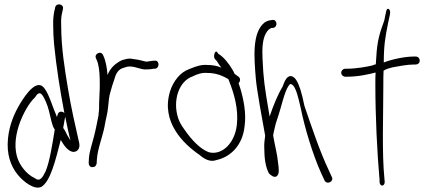

<svg xmlns="http://www.w3.org/2000/svg" viewBox="-20 -760 1939 866"><path d="M16 -135C9 -65 28 -11 60 28C88 62 135 97 166 83C208 59 231 -40 254 -129C265 -109 288 -73 314 -75C333 -77 342 -95 337 -116C320 -191 301 -273 287 -358C272 -447 256 -546 256 -644C255 -666 256 -684 259 -697L264 -720C269 -743 233 -748 229 -727L224 -705C221 -688 219 -668 220 -643C220 -620 221 -592 224 -560C234 -457 252 -347 270 -252C270 -251 270 -250 271 -249C268 -253 264 -255 260 -256C243 -259 240 -245 237 -232C216 -280 202 -334 180 -362C147 -407 97 -336 71 -293C45 -250 22 -197 16 -135ZM56 -56C42 -108 54 -165 70 -208C86 -250 111 -296 138 -321C147 -337 159 -347 170 -332C181 -318 195 -285 201 -259L212 -213C215 -201 219 -186 227 -176C216 -108 204 -31 186 12C172 41 160 62 136 43C101 27 67 -14 56 -56ZM265 -183 274 -234C282 -196 289 -160 298 -126C293 -134 288 -142 283 -151C278 -162 272 -174 265 -183Z M380 -25C380 -15 386 -6 396 -6C408 -6 414 -12 416 -23L417 -42C421 -91 441 -138 451 -187C456 -219 466 -251 468 -281C470 -303 472 -327 478 -345L486 -373L496 -403C504 -433 516 -448 537 -454L547 -457C580 -469 613 -443 643 -447C652 -447 666 -448 673 -450H680C702 -454 699 -491 676 -486H670C660 -484 652 -484 642 -482C638 -482 634 -483 630 -484L614 -488C607 -490 600 -491 593 -492L573 -495C559 -498 543 -492 531 -489L519 -483C496 -469 478 -453 465 -422C462 -457 457 -487 445 -511C436 -534 403 -517 413 -497C416 -488 419 -485 422 -473C429 -446 430 -413 430 -379C430 -365 430 -352 429 -341C429 -322 427 -308 427 -292V-274C427 -266 426 -257 425 -249C424 -247 424 -245 425 -243C418 -209 412 -174 403 -141C395 -109 383 -76 381 -45Z M747 -348C705 -211 806 -112 879 -62C900 -44 927 -27 956 -38C1023 -53 1074 -107 1083 -189C1092 -249 1078 -314 1064 -361L1056 -385C1064 -393 1066 -406 1056 -414L1038 -427C1035 -435 1031 -442 1027 -448C1012 -474 987 -505 965 -517L960 -524C951 -538 940 -507 949 -494L956 -487C961 -482 968 -466 979 -455C956 -464 937 -467 915 -467C889 -469 866 -462 835 -449C793 -435 761 -393 747 -348ZM784 -226C757 -306 787 -394 848 -415C869 -426 892 -433 914 -431C944 -431 973 -425 1010 -403L1014 -393C1035 -339 1057 -269 1048 -194C1037 -108 976 -57 920 -74C883 -89 846 -126 811 -177C800 -192 790 -208 784 -226Z M1134 -404C1138 -355 1164 -214 1176 -148C1173 -128 1171 -109 1172 -91C1172 -47 1178 -5 1193 22C1199 28 1216 44 1228 35C1241 25 1238 2 1234 -27C1231 -63 1219 -107 1212 -149C1213 -152 1213 -154 1213 -156L1219 -183C1222 -197 1226 -211 1231 -225C1250 -279 1262 -346 1283 -375C1286 -379 1288 -381 1292 -381C1305 -377 1313 -359 1320 -337C1325 -320 1331 -298 1337 -270C1355 -181 1391 -62 1429 22L1444 54C1454 75 1487 59 1477 39L1462 6C1422 -78 1383 -195 1353 -283C1347 -313 1341 -337 1335 -356C1324 -388 1313 -414 1292 -417C1273 -417 1264 -395 1254 -368C1233 -334 1212 -282 1197 -237C1197 -236 1197 -236 1196 -235L1193 -253C1174 -365 1168 -402 1164 -498C1162 -541 1164 -582 1179 -609C1188 -625 1193 -628 1204 -634H1212C1235 -639 1230 -674 1208 -670C1195 -668 1186 -667 1174 -659C1116 -614 1126 -500 1134 -404Z M1519 -432C1519 -422 1528 -414 1537 -414H1545C1599 -414 1647 -426 1674 -433C1673 -416 1673 -399 1673 -380C1673 -235 1681 -71 1692 52V62C1695 86 1718 79 1715 57L1714 47C1702 -74 1709 -237 1709 -380C1709 -401 1709 -422 1710 -441C1721 -449 1735 -452 1749 -456C1775 -461 1818 -469 1846 -469H1855C1865 -469 1873 -476 1873 -486C1873 -497 1866 -505 1855 -505H1846C1799 -505 1733 -488 1711 -478C1711 -556 1718 -594 1730 -654L1739 -696C1744 -719 1726 -730 1722 -710L1713 -667C1692 -609 1681 -576 1677 -499C1676 -490 1676 -480 1675 -470C1669 -469 1665 -467 1660 -465C1637 -459 1586 -450 1544 -450H1537C1527 -450 1519 -441 1519 -432Z"/></svg>

Font: Stray Cat
Style: UltCn
Weight: 400
Version: Version 1.0